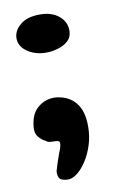

<svg xmlns="http://www.w3.org/2000/svg" viewBox="-70 -488 394 640"><g transform="rotate(-10 127.5 -168.0)"><path d="M110.6 -317.9Q73.8 -317.9 47.1 -336.1Q20.5 -354.4 20.5 -381.8Q20.5 -407.1 43.8 -426.9Q67 -446.8 110.6 -446.8Q150.6 -446.8 174.7 -426.9Q198.8 -407 198.8 -376.8Q198.8 -355.6 184.7 -342.6Q170.6 -329.6 150.1 -323.8Q129.6 -317.9 110.6 -317.9ZM105.6 111.2Q83.9 109.9 78.8 99.9Q73.6 90 75.4 76.8Q78.5 64.9 83.6 49.8Q88.6 34.6 93.5 21.1Q98.8 8.9 101.4 -0.8Q104 -10.5 103 -15.4Q101.9 -18.8 98.9 -20.2Q96 -21.8 89.4 -21.8Q80.1 -21.8 71.9 -22.5Q63.6 -23.2 57.2 -28.5Q43.8 -34.4 32.5 -48.9Q21.2 -63.5 27.2 -94.2Q32 -123.1 48.6 -140.1Q65.1 -157 86.7 -162.6Q108.2 -168.1 128.5 -163.2Q167.9 -155.2 188 -123.4Q208.1 -91.5 204 -34.2Q201.8 -4.4 190.3 25Q178.9 54.4 163.1 74.2Q150.5 91.5 135.4 101.8Q120.2 112.1 105.6 111.2Z"/></g></svg>

Font: Gluten Thin
Style: Regular
Weight: 100
Designer: Tyler Finck
Foundry: Etcetera Type Company
Version: Version 1.300